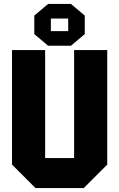

<svg xmlns="http://www.w3.org/2000/svg" viewBox="-20 -954 605 974"><path d="M41 -119V-700H209V-152H356V-700H524V-119L405 0H160ZM154 -781V-875L224 -934H340L410 -875V-781L340 -722H224ZM238 -796H326V-860H238Z"/></svg>

Font: Tektur SemiCondensed
Style: Bold
Weight: 700
Width: 4
Designer: Adam Jagosz
Foundry: Adam Jagosz
Version: Version 1.005;gftools[0.9.30]